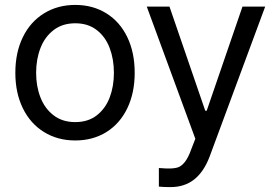

<svg xmlns="http://www.w3.org/2000/svg" viewBox="-20 -557 1117 776"><path d="M42 -262.7Q42 -344.7 72.3 -406.7Q102.5 -468.8 157.7 -502.9Q212.9 -537.1 284.2 -537.1Q355.5 -537.1 410.2 -502.9Q464.8 -468.8 494.6 -406.7Q524.4 -344.7 524.4 -262.7Q524.4 -181.6 494.6 -119.6Q464.8 -57.6 410.2 -23.4Q355.5 10.7 284.2 10.7Q212.9 10.7 157.7 -23.4Q102.5 -57.6 72.3 -119.6Q42 -181.6 42 -262.7ZM440.4 -262.7Q440.4 -317.4 423.3 -362.8Q406.2 -408.2 371.1 -435.5Q335.9 -462.9 284.2 -462.9Q232.4 -462.9 196.8 -435.5Q161.1 -408.2 143.6 -362.8Q126 -317.4 126 -262.7Q126 -208 143.6 -163.1Q161.1 -118.2 196.8 -90.8Q232.4 -63.5 284.2 -63.5Q335.9 -63.5 371.1 -90.8Q406.2 -118.2 423.3 -163.1Q440.4 -208 440.4 -262.7ZM622.1 197.3V122.1L637.7 123Q645.5 124 663.1 124Q684.6 124 698.7 119.6Q712.9 115.2 727.1 97.7Q741.2 80.1 753.9 43.9L769.5 3.9L573.2 -530.3H665L809.6 -109.4H815.4L960 -530.3H1051.8L827.1 76.2Q803.7 137.7 764.6 168.5Q725.6 199.2 668.9 199.2Q643.6 199.2 622.1 197.3Z"/></svg>

Font: WEMIX Pretendard Variable
Style: Regular
Weight: 400
Designer: Base glyphs from Inter by Rasmus Andersson; Hangeul glyphs from Noto Sans CJK(Source Han Sans) by Jang Soo-young and Kan
Foundry: Kil Hyung-jin
Version: Version 1.000;Glyphs 3.2 (3208)